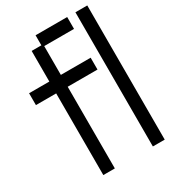

<svg xmlns="http://www.w3.org/2000/svg" viewBox="-198 -885 895 1010"><g transform="rotate(-30 250.0 -379.5)"><path d="M125 -468H2V-540H125V-726H184V-787H376V-715H195V-540H376V-468H195V28H125ZM426 -787H498V28H426Z"/></g></svg>

Font: DotGothic16
Style: Regular
Weight: 400
Designer: Fontworks Inc.
Foundry: Fontworks Inc.
Version: Version 1.100